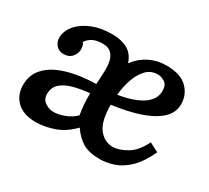

<svg xmlns="http://www.w3.org/2000/svg" viewBox="-109 -687 953 875"><g transform="rotate(30 368.0 -250.0)"><path d="M543 -511Q618 -511 653.5 -476Q689 -441 689 -391Q689 -345 652.5 -312.5Q616 -280 553.5 -259.5Q491 -239 412 -229Q412 -143 441.5 -105Q471 -67 515 -67Q547 -67 587.5 -90.5Q628 -114 656 -172L704 -147Q675 -84 639.5 -49.5Q604 -15 566 -2Q528 11 491 11Q436 11 402.5 -8.5Q369 -28 342 -68Q298 -23 250 -6.5Q202 10 157 11Q88 11 53.5 -24Q19 -59 21 -114Q23 -160 49 -191.5Q75 -223 116.5 -241.5Q158 -260 208 -268.5Q258 -277 308 -278Q309 -289 309.5 -303.5Q310 -318 311 -339Q313 -370 308 -396Q303 -422 286.5 -437.5Q270 -453 238 -452Q183 -451 159 -413Q166 -405 167.5 -394Q169 -383 169 -376Q168 -357 153 -339Q138 -321 108 -321Q83 -322 69 -339.5Q55 -357 56 -381Q58 -415 84 -445Q110 -475 155 -493Q200 -511 258 -511Q306 -511 339 -493Q372 -475 386 -432Q414 -470 454.5 -490.5Q495 -511 543 -511ZM530 -456Q494 -456 470.5 -431.5Q447 -407 433 -368Q419 -329 415 -283Q495 -296 540 -325.5Q585 -355 585 -401Q585 -433 566 -444.5Q547 -456 530 -456ZM305 -227Q265 -224 226.5 -214.5Q188 -205 163 -185.5Q138 -166 136 -130Q135 -100 155.5 -85.5Q176 -71 197 -70Q226 -69 258.5 -81.5Q291 -94 313 -116Q308 -146 306 -172.5Q304 -199 305 -227Z"/></g></svg>

Font: Lora SemiBold
Style: Italic
Weight: 600
Italic angle: -3°
Designer: Olga Karpushina, Alexei Vanyashin (Cyrillic)
Foundry: Cyreal
Version: Version 3.011; ttfautohint (v1.8.4.7-5d5b)